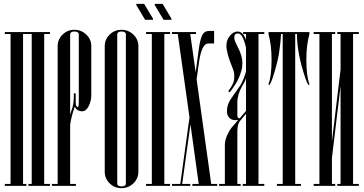

<svg xmlns="http://www.w3.org/2000/svg" viewBox="-20 -967 1892 999"><path d="M117 0H5V-10H35V-790H5V-800H240V-790H210V-10H240V0H128V-10H145V-790H100V-10H117Z M375 0H250V-10H280V-727Q280 -762 305.5 -787Q331 -812 367 -812Q403 -812 429 -787Q455 -762 455 -727V-472Q455 -442 441.5 -415Q428 -388 408 -388Q380 -388 369 -412Q349 -354 345 -317V-10H375ZM374 -432Q374 -413 385 -409Q390 -413 390 -435V-787Q390 -803 367 -803Q345 -803 345 -787V-370Q348 -382 354 -398Q362 -420 364 -455V-476Q364 -484 370 -482Q374 -481 374 -476Z M700 -727V-73Q700 -38 674 -13Q648 12 612 12Q576 12 550.5 -13Q525 -38 525 -73V-727Q525 -762 550.5 -787Q576 -812 612 -812Q648 -812 674 -787Q700 -762 700 -727ZM590 -787V-13Q590 3 612 3Q635 3 635 -13V-787Q635 -803 612 -803Q590 -803 590 -787Z M865 0H740V-10H770V-790H740V-800H865V-790H835V-10H865ZM776 -870V-864H735L689 -941V-947H730ZM872 -870V-864H831L785 -941V-947H826Z M970 0H875V-10H918L966 -356L905 -790H875V-800H1000V-790H970L998 -591L1015 -715Q1021 -761 1032 -783.5Q1043 -806 1068 -806H1094V-741H1064Q1030 -741 1016 -647L1003 -554L1079 -10H1110V0H981V-10H1014L971 -320L928 -10H970Z M1219 -793Q1199 -793 1199 -773Q1199 -759 1208 -741Q1210 -737 1216.5 -723.5Q1223 -710 1226 -703.5Q1229 -697 1233 -685Q1237 -673 1239 -662Q1241 -651 1241 -639Q1241 -629 1240 -619Q1239 -609 1235.5 -598.5Q1232 -588 1230 -580.5Q1228 -573 1222.5 -562Q1217 -551 1215 -546Q1213 -541 1205.5 -530Q1198 -519 1196.5 -516.5Q1195 -514 1187 -502L1178 -490Q1176 -487 1173 -487.5Q1170 -488 1169 -490.5Q1168 -493 1170 -496Q1194 -528 1198 -551Q1199 -560 1199 -571Q1199 -594 1189 -616Q1158 -690 1158 -730Q1158 -758 1176 -780.5Q1194 -803 1216 -803Q1243 -803 1258 -765Q1258 -763 1260 -759V-790H1245V-800H1355V-790H1325V-10H1355V0H1243V-10H1260V-375Q1233 -342 1229 -338Q1215 -322 1215 -283V-268V-10H1232V0H1120V-10H1150V-212Q1150 -237 1161.5 -262.5Q1173 -288 1185.5 -303.5Q1198 -319 1219 -342H1206Q1184 -342 1173 -354Q1162 -366 1161 -383V-389Q1161 -426 1186 -459Q1225 -514 1232 -525Q1249 -555 1260 -595V-719Q1243 -793 1219 -793ZM1240 -519Q1215 -476 1215 -433V-368Q1215 -352 1224 -352H1228Q1236 -361 1260 -390V-559Q1254 -541 1240 -519Z M1590 -530Q1591 -528 1587.5 -526Q1584 -524 1583 -527Q1575 -542 1570 -557Q1525 -688 1525 -790H1516V-10H1546V0H1421V-10H1451V-790H1442Q1440 -741 1431 -685Q1420 -625 1397 -557Q1392 -542 1384 -527Q1383 -524 1379.5 -526Q1376 -528 1377 -530Q1393 -569 1393 -658Q1393 -732 1377 -790Q1376 -794 1378 -800H1589Q1591 -794 1590 -790Q1574 -732 1574 -658Q1574 -569 1590 -530Z M1847 0H1735V-10H1752V-520L1707 -145V-10H1724V0H1612V-10H1642V-790H1612V-800H1724V-790H1707V-230L1752 -605V-790H1735V-800H1847V-790H1817V-10H1847Z"/></svg>

Font: Cathisma Unicode
Style: Normal
Weight: 400
Version: Version 1.0